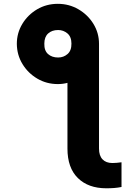

<svg xmlns="http://www.w3.org/2000/svg" viewBox="-20 -780 730 1013"><path d="M68.8 -548.8Q68.8 -606 97.9 -654.1Q127 -702.1 176 -731Q225.1 -759.8 285.2 -759.8Q344.2 -759.8 393.8 -731Q443.4 -702.1 472.9 -654.1Q502.4 -606 502.4 -548.8V3.9Q502.4 41.5 521 60.8Q539.6 80.1 572.8 80.1Q593.3 80.1 621.1 76.2V206.5Q602.1 210.4 582.5 211.9Q563 213.4 541 213.4Q445.8 213.4 390.9 159.4Q335.9 105.5 335.9 3.9V-342.8Q311 -336.4 285.2 -336.4Q225.6 -336.4 176.8 -365.2Q127.9 -394 98.6 -442.1Q69.3 -490.2 68.8 -548.8ZM286.6 -476.6Q315.4 -476.6 336.4 -494.9Q357.4 -513.2 356.9 -549.8Q356.9 -585.9 335.7 -603.8Q314.5 -621.6 286.6 -621.6Q253.9 -621.6 233.9 -603.3Q213.9 -585 213.9 -549.8Q212.9 -513.2 233.4 -494.9Q253.9 -476.6 286.6 -476.6Z"/></svg>

Font: Inter Extra Bold
Style: Regular
Weight: 800
Designer: Rasmus Andersson
Foundry: rsms
Version: Version 4.000;git-3c8e0fc